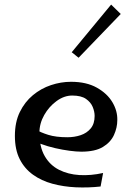

<svg xmlns="http://www.w3.org/2000/svg" viewBox="-20 -812 577 838"><path d="M419 2Q365 8 311 5.5Q257 3 209 -10Q161 -23 124 -49.5Q87 -76 66 -117.5Q45 -159 45 -219Q45 -279 66.5 -323Q88 -367 123.5 -396.5Q159 -426 202.5 -440.5Q246 -455 290 -455Q357 -455 402.5 -429.5Q448 -404 470.5 -366Q493 -328 492 -288Q492 -255 477.5 -223Q463 -191 429 -170.5Q395 -150 335 -150Q314 -150 283.5 -154Q253 -158 220.5 -165.5Q188 -173 159.5 -183.5Q131 -194 114 -207L138 -246Q157 -234 190.5 -223.5Q224 -213 274 -213Q305 -213 332 -222Q359 -231 376 -251.5Q393 -272 393 -306Q393 -325 384.5 -345.5Q376 -366 355 -380.5Q334 -395 295 -395Q260 -395 227 -371Q194 -347 173 -310Q152 -273 152 -232Q152 -171 175 -131Q198 -91 237.5 -71Q277 -51 326.5 -48Q376 -45 430 -57ZM323 -560 293 -584 465 -792 507 -751Z"/></svg>

Font: Marhey Light Light
Style: Regular
Weight: 300
Version: Version 1.000